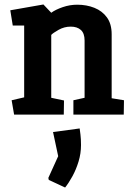

<svg xmlns="http://www.w3.org/2000/svg" viewBox="-20 -512 595 858"><path d="M43 0 32 -64 88 -77V-398H37L26 -466L174 -492L209 -455Q228 -469 260 -480Q292 -491 325 -491Q367 -491 402 -477Q437 -463 458 -434Q479 -405 479 -359V-73L534 -64L533 0H308V-64L358 -75V-331Q358 -363 341.5 -378Q325 -393 296 -393Q267 -393 241.5 -378.5Q216 -364 209 -356V-75L266 -63L265 0ZM198 292 196 283 240 186 217 78 336 62Q337 68 339.5 89Q342 110 342 136Q342 174 331 210Q320 246 303.5 276Q287 306 271 326Z"/></svg>

Font: Kreon
Style: Bold
Weight: 700
Designer: Julia Petretta
Foundry: Julia Petretta and Eli Heuer
Version: Version 2.002